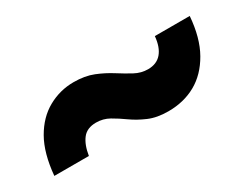

<svg xmlns="http://www.w3.org/2000/svg" viewBox="-37 -575 656 515"><g transform="rotate(-30 291.0 -317.5)"><path d="M378 -220Q343 -220 317.5 -231Q292 -242 272.5 -256Q253 -270 234.5 -280.5Q216 -291 194 -291Q166 -291 152 -273Q138 -255 133 -223H26Q32 -290 56 -332Q80 -374 117 -394.5Q154 -415 196 -415Q231 -415 257 -404.5Q283 -394 305 -380Q327 -366 346.5 -355.5Q366 -345 387 -345Q414 -345 429 -362.5Q444 -380 447 -413H555Q550 -348 525.5 -305Q501 -262 463.5 -241Q426 -220 378 -220Z"/></g></svg>

Font: DM Sans 10pt ExtraBold
Style: Regular
Weight: 800
Version: Version 4.004;gftools[0.9.30]